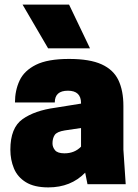

<svg xmlns="http://www.w3.org/2000/svg" viewBox="-20 -800 600 834"><path d="M190 14Q129 14 92.5 -8.5Q56 -31 40.5 -68.5Q25 -106 25 -150Q25 -245 78 -282.5Q131 -320 220 -332L332 -350V-352Q332 -406 275 -406Q218 -406 218 -355H45Q45 -407 65 -450Q85 -493 136 -518.5Q187 -544 280 -544Q370 -544 421.5 -520.5Q473 -497 494.5 -451.5Q516 -406 516 -340V-150L526 0H360L350 -50Q288 14 190 14ZM371 -590H189L78 -780H280ZM260 -134Q304 -134 332 -163V-244Q296 -239 261.5 -233.5Q227 -228 217.5 -213.5Q208 -199 208 -177Q208 -161 219 -147.5Q230 -134 260 -134Z"/></svg>

Font: Tanohe Sans Black
Style: Regular
Weight: 900
Designer: Village Type and Design LLC & Cristiano Sobral
Foundry: Cooper Hewitt Smithsonian Design Museum
Version: Version 1.00;March 11, 2020;FontCreator 12.0.0.2522 64-bit; 